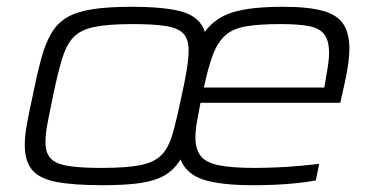

<svg xmlns="http://www.w3.org/2000/svg" viewBox="-20 -538 1106 566"><path d="M283 8Q195 8 145 -2Q95 -12 74 -38Q53 -64 53 -111Q53 -137 59.5 -173Q66 -209 76 -254Q89 -319 101.5 -365Q114 -411 132 -441Q150 -471 179 -487.5Q208 -504 253.5 -511Q299 -518 367 -518Q470 -518 520 -502.5Q570 -487 584 -444Q613 -485 665.5 -501.5Q718 -518 814 -518Q889 -518 932 -506Q975 -494 992.5 -466.5Q1010 -439 1010 -394Q1010 -377 1007 -354Q1004 -331 998 -302Q992 -273 983 -235H571Q565 -204 560.5 -178.5Q556 -153 556 -132Q556 -98 572 -78Q588 -58 626.5 -50.5Q665 -43 731 -43Q760 -43 794.5 -44.5Q829 -46 862.5 -49Q896 -52 921 -55L911 -6Q889 -2 858 1.5Q827 5 793 6.5Q759 8 727 8Q630 8 579.5 -8.5Q529 -25 512 -68Q494 -38 466 -21.5Q438 -5 394 1.5Q350 8 283 8ZM279 -43Q352 -43 393 -51Q434 -59 455.5 -80.5Q477 -102 489 -144Q501 -186 515 -254Q525 -298 530.5 -332Q536 -366 536 -390Q536 -422 521 -438.5Q506 -455 470.5 -461Q435 -467 371 -467Q299 -467 258 -458.5Q217 -450 196 -427.5Q175 -405 162.5 -363Q150 -321 136 -254Q127 -211 120.5 -177Q114 -143 114 -119Q114 -88 129 -71.5Q144 -55 180 -49Q216 -43 279 -43ZM581 -280H936Q942 -314 945 -332.5Q948 -351 949 -362Q950 -373 950 -382Q950 -420 935 -438Q920 -456 888.5 -461.5Q857 -467 808 -467Q745 -467 706 -460.5Q667 -454 644.5 -434Q622 -414 608 -377.5Q594 -341 581 -280Z"/></svg>

Font: Saira Expanded Light
Style: Italic
Weight: 300
Width: 7
Italic angle: -12°
Designer: Hector Gatti with collaboration of the Omnibus-Type team
Foundry: Omnibus-Type
Version: Version 1.101